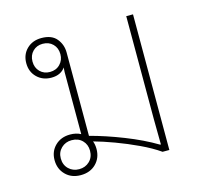

<svg xmlns="http://www.w3.org/2000/svg" viewBox="-81 -592 718 685"><g transform="rotate(-15 278.0 -249.5)"><path d="M137 5Q103 5 81.5 -16.5Q60 -38 60 -71Q60 -103 81.5 -124Q103 -145 137 -145Q159 -145 176 -136V-347Q176 -356 176 -365Q176 -374 177 -382Q170 -371 157 -364.5Q144 -358 126 -358Q94 -358 73 -378.5Q52 -399 52 -431Q52 -463 73 -483.5Q94 -504 127 -504Q165 -504 183 -482Q201 -460 201 -431V-123Q258 -108 323 -82.5Q388 -57 438 -27H441Q440 -72 440 -120Q440 -168 440 -215V-501H465V0H440Q410 -21 368.5 -40.5Q327 -60 285 -75.5Q243 -91 210 -100Q215 -87 215 -71Q215 -38 193.5 -16.5Q172 5 137 5ZM126 -379Q149 -379 163.5 -394Q178 -409 178 -431Q178 -454 163.5 -468.5Q149 -483 126 -483Q104 -483 89.5 -468.5Q75 -454 75 -431Q75 -408 89.5 -393.5Q104 -379 126 -379ZM137 -17Q160 -17 175.5 -32Q191 -47 191 -71Q191 -94 176 -109Q161 -124 137 -124Q114 -124 98.5 -109Q83 -94 83 -71Q83 -47 98.5 -32Q114 -17 137 -17Z"/></g></svg>

Font: Noto Sans Thai Looped UI Thin
Style: Regular
Weight: 100
Designer: Cadson Demak Team
Foundry: Cadson Demak Co., Ltd.
Version: Version 1.000; ttfautohint (v1.8.4.7-5d5b)